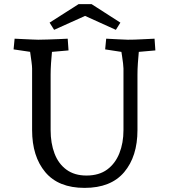

<svg xmlns="http://www.w3.org/2000/svg" viewBox="-20 -898 822 933"><path d="M391 15Q264 15 200 -61.5Q136 -138 136 -266V-565Q136 -576 133 -598.5Q130 -621 126.5 -645Q123 -669 120 -682L161 -641L46 -658L51 -710Q70 -709 93 -708Q116 -707 136.5 -706Q157 -705 166 -705Q184 -705 211.5 -706Q239 -707 266 -708Q293 -709 309 -710L313 -653L199 -643L236 -682Q235 -671 232.5 -646Q230 -621 228 -591Q226 -561 226 -535V-266Q226 -202 245 -152Q264 -102 303 -73.5Q342 -45 400 -45Q461 -45 500.5 -74Q540 -103 560 -153Q580 -203 580 -266V-565Q580 -573 578 -590Q576 -607 573 -626.5Q570 -646 567.5 -661.5Q565 -677 564 -682L608 -640L491 -658L496 -710Q524 -709 555 -707Q586 -705 601 -705Q633 -705 668 -707Q703 -709 731 -710L735 -653L621 -643L658 -682Q657 -671 654.5 -646Q652 -621 650 -591Q648 -561 648 -535V-266Q648 -138 583.5 -61.5Q519 15 391 15ZM543 -753 353 -839 386 -878H425L565 -788ZM243 -753 221 -788 362 -878H401L434 -839Z"/></svg>

Font: Andada Pro
Style: Regular
Weight: 400
Designer: Carolina Giovagnoli
Foundry: Huerta Tipografica
Version: Version 3.003